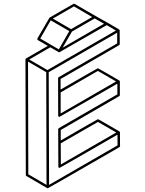

<svg xmlns="http://www.w3.org/2000/svg" viewBox="-20 -925 772 1020"><path d="M233.9 75.2H231.9L120.6 10.3Q117.2 8.3 117.2 4.9L115.2 -609.9Q115.7 -612.8 118.7 -614.7L233.9 -681.2L181.2 -711.9Q178.2 -713.9 178.2 -717.3Q178.2 -719.2 178.7 -720.7Q242.2 -830.6 242.7 -830.8Q243.2 -831.1 243.4 -831.3Q243.7 -831.5 306.9 -868.2Q370.1 -904.8 371.1 -904.8V-905.3H374L376.5 -904.3Q438.5 -869.1 500 -833Q501.5 -833 557.6 -800.8L613.3 -768.1L614.3 -767.1V-766.6Q615.2 -766.6 615.2 -765.6L615.7 -763.7L616.2 -690.4Q615.7 -687 612.8 -685.1L301.8 -505.4V-449.2Q498 -562.5 500 -562.5Q501.5 -562.5 557.6 -530Q613.8 -497.6 613.8 -497.1H614.3Q614.7 -497.1 614.7 -496.6V-496.1H615.2L615.7 -495.1V-494.6H616.2V-493.2H616.7V-419.9Q616.7 -416 613.3 -414.1L302.7 -234.4V-178.7Q498.5 -292 500.5 -292Q502.4 -292 558.3 -259.3Q614.3 -226.6 614.7 -226.6V-226.1L615.7 -225.6V-225.1L616.7 -224.6V-223.6Q617.2 -223.6 617.2 -222.2L617.7 -148.9Q617.7 -145.5 614.3 -143.1Q235.8 75.2 233.9 75.2ZM303.2 -51.3 597.7 -221.2 500.5 -277.3 302.7 -163.6ZM302.2 -322.3 596.7 -492.2 500 -548.3 302.2 -434.1ZM313 -671.9 532.7 -798.8 482.9 -827.1 362.3 -757.3ZM357.4 -770 469.7 -834.5 373 -891.1 260.7 -826.2ZM292.5 -662.6 348.1 -759.8 249.5 -816.9 193.8 -720.2ZM227.1 57.1 225.6 -541.5 128.9 -597.7 130.4 1ZM231.9 -552.7 595.7 -762.7 546.9 -791.5Q296.4 -647 294.9 -647L292 -647.5V-647.9L247.1 -673.8L135.3 -608.9ZM240.7 57.1 604.5 -152.8 604 -209.5Q298.3 -33.2 296.4 -33.2Q290 -33.2 290 -39.6L289.1 -238.3Q289.6 -242.2 292.5 -244.1L603.5 -423.8V-480.5Q297.4 -304.2 295.9 -304.2Q289.6 -304.2 289.1 -310.5L288.6 -509.3Q288.6 -513.2 292 -515.1L602.5 -694.3V-751.5L238.8 -541.5Z"/></svg>

Font: 3D Isometric
Style: Regular
Weight: 400
Designer: GGBotNet
Version: 1.10